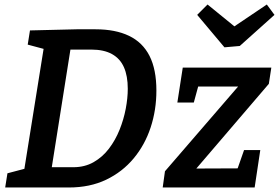

<svg xmlns="http://www.w3.org/2000/svg" viewBox="-20 -832 1238 852"><path d="M404 -702Q492 -702 552.5 -673Q613 -644 643.5 -584Q674 -524 674 -430Q674 -344 648.5 -266.5Q623 -189 573 -129Q523 -69 451 -34.5Q379 0 285 0H3L13 -63L104 -87L86 -69L176 -631L189 -611L103 -634L113 -697L320 -702ZM306 -90Q356 -90 395.5 -112.5Q435 -135 463.5 -172.5Q492 -210 510.5 -256Q529 -302 538 -349.5Q547 -397 547 -438Q547 -495 530 -533.5Q513 -572 477 -592Q441 -612 385 -612H273L296 -634L206 -66L192 -90ZM1135 -166 1110 0H702L712 -72L1059 -474L1073 -448H830L867 -476L840 -377H767L791 -532H1184L1173 -460L822 -50V-84L1059 -85L1022 -49L1063 -166ZM1164 -812 1198 -766 1044 -628 976 -622 855 -766 901 -812 1057 -685 977 -686Z"/></svg>

Font: Bitter Thin SemiBold
Style: Italic
Weight: 600
Italic angle: -9°
Version: Version 2.002